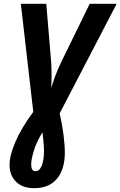

<svg xmlns="http://www.w3.org/2000/svg" viewBox="-20 -734 630 1004"><path d="M158 250Q98 250 64 216.5Q30 183 30 129Q30 78 61 6.5Q92 -65 154 -149L89 -714H222L247 -416Q249 -391 249.5 -350.5Q250 -310 248 -274Q257 -304 269.5 -338Q282 -372 299 -407L449 -714H590L292 -141Q305 -85 312 -30.5Q319 24 319 64Q319 151 278 200.5Q237 250 158 250ZM165 161Q187 161 198.5 131.5Q210 102 210 58Q210 35 207.5 7.5Q205 -20 202 -42Q171 8 157 54Q143 100 143 126Q143 161 165 161Z"/></svg>

Font: Noto Sans Condensed
Style: Bold Italic
Weight: 700
Width: 3
Italic angle: -12°
Designer: Monotype Design Team
Foundry: Monotype Imaging Inc.
Version: Version 2.013; ttfautohint (v1.8.4.7-5d5b)